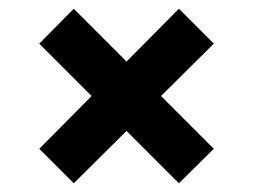

<svg xmlns="http://www.w3.org/2000/svg" viewBox="-20 -486 580 440"><path d="M349 -266 470 -145 390 -66 270 -186 149 -66 70 -145 190 -266 70 -386 149 -466 270 -345 390 -466 470 -386Z"/></svg>

Font: Suez One
Style: Regular
Weight: 400
Version: Version 1.000